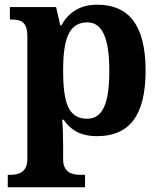

<svg xmlns="http://www.w3.org/2000/svg" viewBox="-20 -566 685 815"><path d="M13 229H341V176H319C290 176 248 168 248 111V53C248 19 247 -22 244 -58H250C279 -15 321 12 392 12C527 12 598 -73 598 -266C598 -460 526 -546 393 -546C316 -546 269 -510 240 -458H236L218 -536H22V-483H30C68 -483 96 -474 96 -413V111C96 168 54 176 25 176H13ZM350 -62C271 -62 248 -128 248 -266C248 -398 271 -471 351 -471C417 -471 444 -398 444 -265C444 -129 417 -62 350 -62Z"/></svg>

Font: Noto Serif Malayalam
Style: Bold
Weight: 700
Designer: Indian type Foundry, Jelle Bosma, Monotype Design Team
Foundry: Monotype Imaging Inc.
Version: Version 2.104